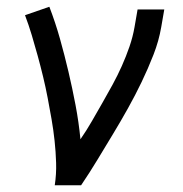

<svg xmlns="http://www.w3.org/2000/svg" viewBox="-20 -548 540 568"><path d="M142 0Q147 -33 146 -66Q145 -99 141.5 -131.5Q138 -164 132.5 -195.5Q127 -227 121 -258.5Q115 -290 107.5 -321Q100 -352 91.5 -383Q83 -414 74 -444Q65 -474 54 -503L126 -528Q144 -481 157.5 -433Q171 -385 182.5 -336Q194 -287 203.5 -237Q213 -187 218 -136Q236 -162 251.5 -189Q267 -216 282.5 -243Q298 -270 313 -297.5Q328 -325 340.5 -353Q353 -381 363 -410Q373 -439 378 -468L387 -520H466L457 -468Q450 -427 434 -386Q418 -345 399 -305.5Q380 -266 358.5 -227.5Q337 -189 314 -151Q291 -113 268 -75Q245 -37 220 0Z"/></svg>

Font: Iosevka Custom
Style: Italic
Weight: 400
Italic angle: -9°
Monospace: yes
Designer: Belleve Invis
Foundry: Belleve Invis
Version: Version 30.3.3; ttfautohint (v1.8.3)